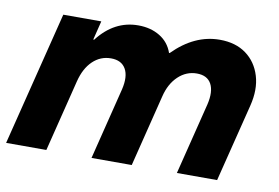

<svg xmlns="http://www.w3.org/2000/svg" viewBox="-64 -607 1025 705"><g transform="rotate(10 448.0 -254.5)"><path d="M-4.2 0 120.8 -500H262.5L245 -429.2H248.3Q310 -509.2 399.2 -509.2Q445.8 -509.2 480 -488.3Q514.2 -467.5 527.5 -429.2H530Q609.2 -509.2 703.3 -509.2Q762.5 -509.2 801.7 -480.4Q840.8 -451.7 855.8 -402.1Q870.8 -352.5 855 -290L782.5 0H632.5L699.2 -267.5Q710.8 -316.7 695.8 -344.6Q680.8 -372.5 641.7 -372.5Q602.5 -372.5 572.5 -344.2Q542.5 -315.8 530.8 -267.5L464.2 0H314.2L380.8 -267.5Q392.5 -316.7 376.7 -344.6Q360.8 -372.5 321.7 -372.5Q282.5 -372.5 253.8 -345Q225 -317.5 212.5 -267.5L145.8 0Z"/></g></svg>

Font: Funnel Sans Light ExtraBold
Style: Italic
Weight: 800
Italic angle: -14.036°
Version: Version 1.000